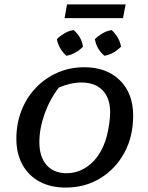

<svg xmlns="http://www.w3.org/2000/svg" viewBox="-20 -839 669 868"><path d="M277 9Q209 9 159 -18Q109 -45 81.5 -94.5Q54 -144 54 -212Q54 -280 77 -339Q100 -398 142 -442Q184 -486 240 -510.5Q296 -535 361 -535Q462 -535 522 -476Q582 -417 582 -316Q582 -222 542.5 -149Q503 -76 434 -33.5Q365 9 277 9ZM281 -56Q335 -56 379.5 -89.5Q424 -123 449 -183Q458 -203 464.5 -230.5Q471 -258 474.5 -285Q478 -312 478 -331Q478 -395 444 -430.5Q410 -466 348 -466Q299 -466 246 -443Q205 -390 181.5 -324Q158 -258 158 -196Q158 -130 190.5 -93Q223 -56 281 -56ZM272 -757 283 -819H548L536 -757ZM280 -587Q264 -601 252.5 -620.5Q241 -640 237 -662Q252 -677 271.5 -688.5Q291 -700 313 -703Q349 -672 355 -628Q341 -613 321 -601.5Q301 -590 280 -587ZM452 -587Q417 -616 409 -662Q424 -677 444 -688.5Q464 -700 485 -703Q501 -688 512.5 -668.5Q524 -649 527 -628Q513 -613 493 -601.5Q473 -590 452 -587Z"/></svg>

Font: Piazzolla SC Medium
Style: Italic
Weight: 500
Italic angle: -11.3°
Designer: Juan Pablo del Peral
Foundry: Huerta Tipografica
Version: Version 1.330